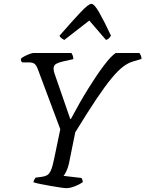

<svg xmlns="http://www.w3.org/2000/svg" viewBox="-20 -980 757 1000"><path d="M326 0Q317 0 293.5 -3.5Q270 -7 241.5 -12Q213 -17 188.5 -22Q164 -27 154 -31Q158 -47 166 -55L197 -59Q213 -61 224.5 -67Q236 -73 245 -92.5Q254 -112 262 -153L294 -307L175 -625Q169 -640 160 -647.5Q151 -655 130 -655H96Q93 -657 90.5 -662Q88 -667 89 -674Q94 -680 107.5 -687Q121 -694 134.5 -699Q148 -704 155 -704H352Q355 -699 358.5 -691.5Q362 -684 362 -672L308 -660Q286 -655 272.5 -647.5Q259 -640 259 -622Q259 -611 265 -594L346 -360H349Q394 -445 439 -517.5Q484 -590 521.5 -639.5Q559 -689 583 -704H706Q709 -700 713 -692Q717 -684 717 -673L670 -659Q647 -652 621.5 -633Q596 -614 562.5 -574Q529 -534 483 -465.5Q437 -397 372 -291L339 -128Q333 -103 324.5 -86Q316 -69 311 -64L405 -53Q406 -50 408.5 -44.5Q411 -39 411 -31Q394 -19 369 -9.5Q344 0 326 0ZM315 -772Q305 -777 298.5 -782.5Q292 -788 290 -794Q358 -872 399.5 -916Q441 -960 456 -960Q471 -960 496.5 -915.5Q522 -871 558 -794Q554 -789 548.5 -782Q543 -775 532 -772L445 -873Z"/></svg>

Font: Texturina Light
Style: Italic
Weight: 300
Italic angle: -11°
Designer: Guillermo Torres Carreño
Foundry: Omnibus-Type
Version: Version 1.002; ttfautohint (v1.8.3)